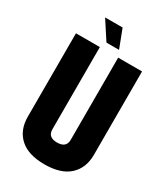

<svg xmlns="http://www.w3.org/2000/svg" viewBox="-208 -941 912 1044"><g transform="rotate(30 247.5 -418.5)"><path d="M305 -693H455V-169Q455 -87 402.5 -38.5Q350 10 247 10Q145 10 92.5 -38Q40 -86 40 -169V-693H190V-177Q190 -127 247 -127Q305 -127 305 -177ZM134 -847H244L288 -732H209Z"/></g></svg>

Font: Khand Black
Style: Regular
Weight: 900
Designer: Sanchit Sawaria and Jyotish Sonowal (Devanagari), Satya Rajpurohit (Latin)
Foundry: Indian Type Foundry
Version: Version 2.000;PS 1.0;hotconv 1.0.79;makeotf.lib2.5.61930